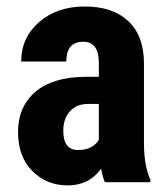

<svg xmlns="http://www.w3.org/2000/svg" viewBox="-20 -558 511 588"><path d="M173.8 -157.2Q173.8 -98.6 218.8 -98.6Q263.7 -98.6 282.7 -129.9V-239.7H249.5Q214.8 -239.7 194.3 -217.3Q173.8 -194.8 173.8 -157.2ZM282.7 -365.2Q282.7 -430.2 234.9 -430.2Q183.1 -430.2 183.1 -369.6H44.9Q44.9 -442.4 99.6 -490.2Q154.3 -538.1 240.2 -538.1Q325.2 -538.1 373 -493.2Q420.9 -448.2 420.9 -363.8V-115.2Q421.9 -46.9 440.4 -8.3V0H301.3Q295.4 -12.2 289.6 -41Q252.4 9.8 187.5 9.8Q123 9.8 79.1 -34.2Q35.2 -78.1 35.2 -154.3Q35.2 -230.5 87.9 -276.4Q140.6 -321.8 240.7 -322.8H282.7Z"/></svg>

Font: RobotoCondensed-Bold
Style: Bold
Weight: 700
Designer: Google
Version: Version 2.001240; 2014